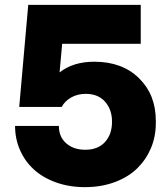

<svg xmlns="http://www.w3.org/2000/svg" viewBox="-20 -750 691 790"><path d="M329.1 20Q264.6 20 210.4 0.5Q156.2 -19 119.4 -52.7Q82.5 -86.4 62.3 -132.6Q42 -178.7 42 -231.9H222.2Q222.2 -187 252.4 -160.4Q282.7 -133.8 331.1 -133.8Q382.8 -133.8 411.9 -165.5Q440.9 -197.3 440.9 -249Q440.9 -299.3 412.4 -331.5Q383.8 -363.8 333 -363.8Q298.8 -363.8 272.7 -348.9Q246.6 -334 233.9 -310.1H59.1L96.2 -730H559.1V-569.8H235.8L225.1 -452.1Q281.2 -496.1 368.2 -496.1Q482.9 -496.1 552 -428.2Q621.1 -360.4 621.1 -253.9V-242.2Q621.1 -189 601.6 -141.8Q582 -94.7 545.9 -58.6Q509.8 -22.5 453.6 -1.2Q397.5 20 329.1 20Z"/></svg>

Font: Sora ExtraBold
Style: Regular
Weight: 800
Designer: Jonathan Barnbrook, Julián Moncada
Foundry: Barnbrook Fonts
Version: Version 2.000